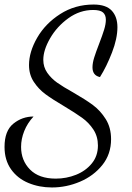

<svg xmlns="http://www.w3.org/2000/svg" viewBox="-26 -740 582 847"><path d="M-6 -92Q-6 -163 33 -194.5Q72 -226 122 -226Q95 -197 81 -162Q67 -127 67 -92Q67 -32 106.5 8Q146 48 220 48Q267 48 309.5 31Q352 14 379 -19Q406 -52 406 -98Q406 -138 386 -168.5Q366 -199 336 -220.5Q306 -242 256 -272Q205 -302 174.5 -324.5Q144 -347 123 -379Q102 -411 102 -453Q102 -511 138 -573.5Q174 -636 239.5 -678Q305 -720 387 -720Q442 -720 467 -693Q492 -666 492 -620Q492 -570 468 -508Q444 -446 415 -400Q382 -407 382 -443Q382 -462 389.5 -486Q397 -510 411 -546Q426 -585 433.5 -609.5Q441 -634 441 -653Q441 -674 428.5 -685Q416 -696 385 -696Q326 -696 275.5 -659.5Q225 -623 195 -571Q165 -519 165 -476Q165 -444 182.5 -419Q200 -394 226 -375.5Q252 -357 297 -332Q351 -301 384 -276.5Q417 -252 440.5 -214.5Q464 -177 464 -126Q464 -60 425.5 -12Q387 36 327 61.5Q267 87 203 87Q147 87 99 67Q51 47 22.5 6.5Q-6 -34 -6 -92Z"/></svg>

Font: Dancing Script
Style: Regular
Weight: 400
Designer: Pablo Impallari
Foundry: Pablo Impallari
Version: Version 2.000